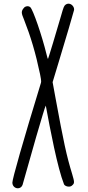

<svg xmlns="http://www.w3.org/2000/svg" viewBox="-20 -820 474 1040"><path d="M371 184C377.5 178.5 380.8 174.2 380.8 165.9C380.8 157.5 377.5 145 371 123C340 22 325 -49 280 -293L265 -375L298 -484C334 -601 378 -753 381 -765C381.3 -766.4 381.4 -767.9 381.4 -769.4C381.4 -784.2 367.3 -800.1 351 -800.1C346.4 -800.1 341.7 -798.8 337 -796C327 -789 325 -785 310 -732C286 -649 242 -503 240 -501C239 -500 235 -512 232 -526C207 -628 159 -768 144 -781C137 -788 124 -788 114 -782C102.9 -770.9 98.1 -762.8 98.1 -752.9C98.1 -743.2 102.6 -731.8 110 -714C146 -623 173 -533 197 -418C201.2 -395.7 202.9 -386 202.9 -379.5C202.9 -376.7 202.6 -374.4 202 -372C104 -52 47 149 47 169C47 188.4 61.9 199.9 76.6 199.9C86.9 199.9 97.1 194.3 102 182C133.9 66.2 223.7 -248 228 -248C228 -248 228 -248 228 -248C252 -118 291 88 327 179C331.2 186.2 342.2 190.9 352.8 190.9C359.8 190.9 366.6 188.8 371 184Z"/></svg>

Font: DIARIO_DE_ANDY
Style: Regular
Weight: 400
Version: Version 001.000